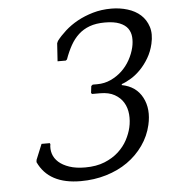

<svg xmlns="http://www.w3.org/2000/svg" viewBox="-50 -710 676 767"><g transform="rotate(-5 288.0 -327.0)"><path d="M134.9 -147 132.9 -151H99.9L74.5 -89L73.5 -80C101.5 -19.3 158.1 11 243.5 11C279.5 11 313.6 6.2 345.8 -3.5C378 -13.2 406.7 -26.8 431.8 -44.5C456.9 -62.2 478.1 -83.3 495.4 -108C512.8 -132.7 524.9 -159.7 531.6 -189C541.3 -231 538 -267.7 521.5 -299C505.1 -330.3 477.7 -349.7 439.4 -357L440.3 -361C451.9 -365 464.5 -371.2 478.1 -379.5C491.7 -387.8 504.6 -398.3 516.9 -411C529.1 -423.7 540.2 -438.3 550 -455C559.9 -471.7 567.2 -490.3 572 -511C578 -537 577.9 -559.7 571.7 -579C565.5 -598.3 555.3 -614.3 541.3 -627C527.2 -639.7 509.9 -649.2 489.3 -655.5C468.8 -661.8 447.2 -665 424.5 -665C397.9 -665 373.1 -661.7 350.2 -655C327.3 -648.3 306.6 -639.8 287.8 -629.5C269.1 -619.2 252.4 -607.3 237.6 -594C222.9 -580.7 210.7 -567.7 201.1 -555L197.1 -546L192.4 -474H225.4L230.4 -478C237.8 -498.7 246.1 -517.2 255.2 -533.5C264.3 -549.8 275.2 -563.8 287.9 -575.5C300.6 -587.2 315.5 -596.2 332.6 -602.5C349.7 -608.8 370.3 -612 394.3 -612C418.3 -612 437.8 -609 452.7 -603C467.7 -597 478.6 -589 485.7 -579C492.7 -569 496.7 -557.5 497.7 -544.5C498.7 -531.5 497.6 -518 494.4 -504C490.4 -486.7 483.8 -469.8 474.7 -453.5C465.6 -437.2 454.5 -422.8 441.3 -410.5C428.1 -398.2 413.1 -388.2 396.3 -380.5C379.6 -372.8 361.5 -369 342.2 -369H324.2L318 -364L314.6 -336L318.6 -332H350.6C374 -332 393.3 -327.7 408.6 -319C424 -310.3 435.7 -299.2 443.9 -285.5C452.1 -271.8 457 -256.2 458.6 -238.5C460.1 -220.8 458.9 -203 454.7 -185C451 -169 444.7 -152.7 435.9 -136C427 -119.3 415 -104 399.8 -90C384.5 -76 365.9 -64.5 343.8 -55.5C321.7 -46.5 295.7 -42 265.7 -42C241 -42 219.9 -45 202.3 -51C184.7 -57 170.5 -64.8 159.7 -74.5C148.9 -84.2 141.5 -95.3 137.4 -108C133.4 -120.7 132.5 -133.7 134.9 -147Z"/></g></svg>

Font: Quattrocento
Style: Italic
Weight: 400
Italic angle: -13°
Designer: Pablo Impallari
Foundry: Pablo Impallari, Igino Marini, Branda Gallo
Version: Version 2.000